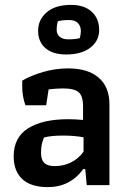

<svg xmlns="http://www.w3.org/2000/svg" viewBox="-20 -758 532 786"><path d="M136 -632Q136 -677 171 -707.5Q206 -738 271 -738Q325 -738 355.5 -710Q386 -682 386 -635Q386 -591 350 -563Q314 -535 251 -535Q196 -535 166 -561Q136 -587 136 -632ZM307 -602Q311 -620 311 -631Q311 -651 299 -663.5Q287 -676 265 -676Q233 -676 217 -671Q212 -656 212 -635Q212 -618 224.5 -607.5Q237 -597 258 -597Q291 -597 307 -602ZM36 -118Q36 -196 95.5 -233Q155 -270 259 -270Q287 -270 320 -267V-322Q320 -365 302 -380.5Q284 -396 238 -396Q211 -396 179 -392L169 -327H84Q71 -364 71 -403V-428Q107 -449 157 -463.5Q207 -478 259 -478Q340 -478 384 -440Q428 -402 428 -331V0H335L329 -66H321Q267 8 176 8Q106 8 71 -25Q36 -58 36 -118ZM322 -137V-196Q284 -203 239 -203Q188 -203 160 -195Q153 -178 150.5 -164Q148 -150 148 -132Q148 -103 162 -90.5Q176 -78 203 -78Q240 -78 270.5 -93Q301 -108 322 -137Z"/></svg>

Font: Athiti SemiBold
Style: Regular
Weight: 600
Designer: CadsonDemak Team
Foundry: CadsonDemak
Version: Version 1.033